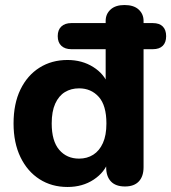

<svg xmlns="http://www.w3.org/2000/svg" viewBox="-20 -734 682 765"><path d="M249 11Q186 11 137.5 -20Q89 -51 61.5 -108Q34 -165 34 -242Q34 -321 61.5 -377.5Q89 -434 137.5 -464.5Q186 -495 249 -495Q307 -495 351.5 -467Q396 -439 412 -394H401V-538H264Q239 -538 224.5 -551.5Q210 -565 210 -590Q210 -615 224.5 -628.5Q239 -642 264 -642H469L401 -574V-651Q401 -678 420.5 -696Q440 -714 476 -714Q513 -714 532.5 -696Q552 -678 552 -651V-574L484 -642H589Q615 -642 628.5 -628.5Q642 -615 642 -590Q642 -565 628.5 -551.5Q615 -538 589 -538H552V-68Q552 -31 533 -11Q514 9 478 9Q441 9 422 -11Q403 -31 403 -68V-134L413 -94Q398 -48 353.5 -18.5Q309 11 249 11ZM295 -102Q327 -102 351.5 -117.5Q376 -133 390 -164Q404 -195 404 -242Q404 -314 373.5 -348Q343 -382 295 -382Q263 -382 238.5 -367Q214 -352 200 -321Q186 -290 186 -242Q186 -172 216 -137Q246 -102 295 -102Z"/></svg>

Font: Nunito ExtraLight ExtraBold
Style: Regular
Weight: 800
Version: Version 3.602